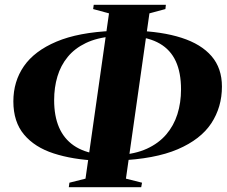

<svg xmlns="http://www.w3.org/2000/svg" viewBox="-20 -772 952 805"><path d="M268.5 13 271 -6 338.5 -23 437 -716 370.5 -734 373 -752H675.5L673.5 -734L606.5 -716L508 -23L575.5 -6L572 13ZM387.5 -98.5Q284.5 -103 205 -128.8Q125.5 -154.5 80.8 -207.8Q36 -261 36 -347Q36 -430.5 80.2 -494.5Q124.5 -558.5 216.8 -597.5Q309 -636.5 453 -642.5L452 -619.5Q386.5 -614 339.8 -591.5Q293 -569 263.8 -533.2Q234.5 -497.5 220.8 -451.5Q207 -405.5 207 -352Q207 -285.5 227.5 -238Q248 -190.5 289.2 -162Q330.5 -133.5 393.5 -125ZM474 -99 478.5 -122Q546.5 -126 595.8 -148.5Q645 -171 676.8 -208Q708.5 -245 723.8 -293.2Q739 -341.5 739 -397Q739 -467.5 717 -515.2Q695 -563 650.2 -589Q605.5 -615 537.5 -620L542.5 -643.5Q659 -640 741.2 -613.5Q823.5 -587 867 -536.5Q910.5 -486 910.5 -409Q910.5 -323 866 -255.2Q821.5 -187.5 725.2 -146.2Q629 -105 474 -99Z"/></svg>

Font: Merriweather 144pt ExtraBold
Style: Italic
Weight: 800
Italic angle: -7.8°
Version: Version 2.101